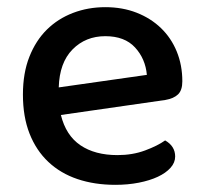

<svg xmlns="http://www.w3.org/2000/svg" viewBox="-20 -502 567 536"><path d="M150 -181Q164 -124 204.5 -96.5Q245 -69 308 -69Q350 -69 385 -82Q420 -95 441 -110Q469 -94 469 -65Q469 -48 456 -33.5Q443 -19 420.5 -8.5Q398 2 367.5 8Q337 14 302 14Q244 14 196.5 -2Q149 -18 115 -50Q81 -82 62.5 -129Q44 -176 44 -238Q44 -298 62 -343.5Q80 -389 111 -419.5Q142 -450 184 -466Q226 -482 274 -482Q322 -482 361.5 -466.5Q401 -451 429.5 -423.5Q458 -396 473.5 -358Q489 -320 489 -275Q489 -250 477 -238.5Q465 -227 442 -223ZM274 -401Q219 -401 182.5 -364Q146 -327 144 -258L390 -293Q386 -338 357 -369.5Q328 -401 274 -401Z"/></svg>

Font: Baloo 2 Medium
Style: Regular
Weight: 500
Designer: Sarang Kulkarni and Ek Type
Foundry: Ek Type
Version: Version 1.640;hotconv 1.0.111;makeotfexe 2.5.65597; ttfautoh